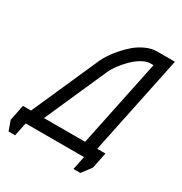

<svg xmlns="http://www.w3.org/2000/svg" viewBox="-191 -813 969 1025"><g transform="rotate(30 293.5 -300.5)"><path d="M136.2 -73.7H389.6L501.5 -610.4H481.9Q458.5 -610.4 430.2 -594Q401.9 -577.6 377.7 -553.5Q353.5 -529.3 334.2 -503.4Q314.9 -477.5 305.7 -456.5ZM239.3 -486.8Q247.1 -503.9 262 -527.1Q276.9 -550.3 301 -578.1Q325.2 -606 352.3 -629.2Q379.4 -652.3 414.1 -668Q448.7 -683.6 481.9 -683.6H591.3L464.4 -73.7H515.1L494.6 24.9L450.7 83H408.2L425.3 0H65.9L48.8 83H8.3L-13.2 22.9L6.3 -73.7H56.2Z"/></g></svg>

Font: Anka/Coder
Style: Italic
Weight: 400
Italic angle: -12°
Monospace: yes
Version: Version 001.100